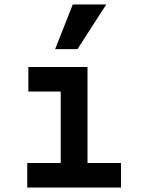

<svg xmlns="http://www.w3.org/2000/svg" viewBox="-20 -840 640 860"><path d="M102 0H522V-110H372V-540H107V-430H252V-110H102ZM456 -820H306L227 -620H327Z"/></svg>

Font: CommitMono
Style: Bold
Weight: 700
Monospace: yes
Designer: Eigil Nikolajsen
Foundry: Eigil Nikolajsen
Version: Version 1.143